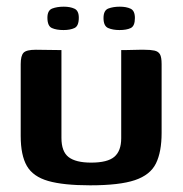

<svg xmlns="http://www.w3.org/2000/svg" viewBox="-20 -549 547 575"><path d="M164 -399V-136Q164 -95 185.5 -78.5Q207 -62 253 -62Q302 -62 322.5 -79.5Q343 -97 343 -135V-399Q344 -399 353.5 -399Q363 -399 375.5 -399.5Q388 -400 398.5 -400Q409 -400 412 -400Q431 -400 442.5 -397.5Q454 -395 459 -386.5Q464 -378 464 -357V-151Q464 -94 447 -59.5Q430 -25 384 -9.5Q338 6 250 6Q170 6 124.5 -7Q79 -20 60.5 -52Q42 -84 42 -142V-357Q42 -382 50.5 -391Q59 -400 87 -400Q106 -400 125 -399.5Q144 -399 164 -399ZM338 -459Q318 -459 304 -465Q290 -471 290 -495Q290 -518 304.5 -523.5Q319 -529 339 -529Q358 -529 371 -523Q384 -517 384 -495Q384 -471 371.5 -465Q359 -459 338 -459ZM170 -459Q149 -459 135.5 -465Q122 -471 122 -496Q122 -518 136.5 -523.5Q151 -529 171 -529Q190 -529 203 -523Q216 -517 216 -496Q216 -471 203 -465Q190 -459 170 -459Z"/></svg>

Font: Genos SemiBold
Style: Regular
Weight: 600
Designer: Robert E. Leuschke
Foundry: Robert E. Leuschke
Version: Version 1.010